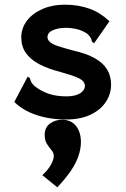

<svg xmlns="http://www.w3.org/2000/svg" viewBox="-20 -499 540 821"><path d="M262 12Q218 12 178 4Q138 -4 103.5 -20Q69 -36 41 -63L94 -163L98 -171L107 -166Q109 -159 112.5 -150.5Q116 -142 128 -131Q154 -110 187 -98.5Q220 -87 263 -87Q288 -87 305.5 -92.5Q323 -98 333 -108.5Q343 -119 343 -131Q343 -142 336.5 -150Q330 -158 317 -164.5Q304 -171 284 -177.5Q264 -184 236 -192Q185 -205 148 -224.5Q111 -244 91 -272Q71 -300 71 -339Q71 -378 94.5 -409.5Q118 -441 160.5 -460Q203 -479 259 -479Q287 -479 313.5 -474.5Q340 -470 363.5 -461.5Q387 -453 408 -439.5Q429 -426 448 -408L388 -322L382 -314L373 -321Q372 -329 368.5 -336Q365 -343 354 -354Q334 -368 310 -374Q286 -380 261 -380Q230 -380 206.5 -370Q183 -360 183 -340Q183 -328 194.5 -318.5Q206 -309 230.5 -301Q255 -293 293 -283Q350 -270 385.5 -250Q421 -230 438 -202Q455 -174 455 -137Q455 -97 432.5 -63Q410 -29 367 -8.5Q324 12 262 12ZM225 302 161 250Q186 227 198 205Q210 183 210 168Q210 155 200 143Q190 131 180.5 116Q171 101 171 78Q171 46 193.5 29.5Q216 13 245 13Q284 13 305 39.5Q326 66 326 108Q326 138 315 169.5Q304 201 281.5 233.5Q259 266 225 302Z"/></svg>

Font: Inconsolata ExtraBold
Style: Regular
Weight: 800
Designer: Raph Levien, Cyreal, Brenton Simpson
Foundry: Raph Levien, Cyreal, Google
Version: Version 3.001